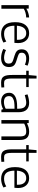

<svg xmlns="http://www.w3.org/2000/svg" viewBox="1338 -1996 664 3379"><g transform="rotate(90 1669.5 -307.0)"><path d="M133.3 -439Q162.1 -458.5 206.3 -472.7Q250.5 -486.8 287.6 -488.3V-436Q245.1 -436 201.4 -423.1Q157.7 -410.2 133.8 -392.6V0H71.3V-481H130.9Z M565.9 -437Q504.4 -437 471.7 -394.3Q439 -351.6 433.1 -272.9H680.7V-297.4Q680.7 -361.3 649.7 -399.2Q618.7 -437 565.9 -437ZM574.2 -46.9Q649.4 -46.9 710.9 -85.9L730 -36.6Q696.8 -16.1 655.8 -5.6Q614.7 4.9 577.6 4.9Q479 4.9 424.8 -54.7Q370.6 -114.3 370.6 -242.2Q370.6 -364.7 423.3 -426.5Q476.1 -488.3 565.4 -488.3Q646 -488.3 692.4 -435.5Q738.8 -382.8 738.8 -294.9Q738.8 -274.9 734.9 -229H433.1Q433.6 -185.5 441.9 -152.6Q450.2 -119.6 462.9 -99.9Q475.6 -80.1 494.4 -67.9Q513.2 -55.7 532.2 -51.3Q551.3 -46.9 574.2 -46.9Z M861.8 -81.5Q886.2 -67.9 925 -57.4Q963.9 -46.9 999.5 -46.9Q1044.4 -46.9 1072 -66.2Q1099.6 -85.4 1099.6 -129.4Q1099.6 -163.6 1084 -180.4Q1068.4 -197.3 1035.6 -207.5L962.4 -230.5Q933.1 -239.7 914.3 -248.8Q895.5 -257.8 879.4 -272.2Q863.3 -286.6 856 -307.9Q848.6 -329.1 848.6 -358.9Q848.6 -424.3 893.6 -456.3Q938.5 -488.3 1006.8 -488.3Q1075.2 -488.3 1136.7 -460L1118.2 -413.1Q1067.9 -437 1011.2 -437Q965.8 -437 937 -417.7Q908.2 -398.4 908.2 -356.4Q908.2 -325.2 924.1 -312.5Q939.9 -299.8 981 -286.6L1052.7 -263.7Q1092.3 -251 1114.5 -236.1Q1136.7 -221.2 1148.7 -196Q1160.6 -170.9 1160.6 -132.3Q1160.6 -95.7 1147.9 -68.4Q1135.3 -41 1112.5 -25.4Q1089.8 -9.8 1062.5 -2.4Q1035.2 4.9 1002.4 4.9Q921.4 4.9 841.8 -33.7Z M1428.2 4.9Q1389.2 3.9 1364 -7.8Q1338.9 -19.5 1324.7 -44.7Q1310.5 -69.8 1305.2 -103.8Q1299.8 -137.7 1299.8 -189.5V-437H1225.1V-481H1301.8L1314 -618.7H1362.3V-481H1512.7V-437H1362.3V-188.5Q1362.3 -141.6 1367.4 -112.3Q1372.6 -83 1384.5 -69.1Q1396.5 -55.2 1409.7 -51Q1422.9 -46.9 1444.8 -46.9Q1495.1 -46.9 1518.1 -50.3L1520.5 0Q1481.4 4.9 1428.2 4.9Z M1671.9 -135.7Q1671.9 -44.9 1777.3 -44.9Q1808.6 -44.9 1841.1 -54.2Q1873.5 -63.5 1894.5 -77.1V-231H1867.2Q1843.8 -231 1824.2 -229.7Q1804.7 -228.5 1780.8 -225.6Q1756.8 -222.7 1738.8 -215.8Q1720.7 -209 1704.8 -199Q1689 -189 1680.4 -172.9Q1671.9 -156.7 1671.9 -135.7ZM1641.1 -460Q1727.5 -488.3 1791.5 -488.3Q1827.6 -488.3 1856.4 -478.3Q1885.3 -468.3 1908 -447Q1930.7 -425.8 1943.1 -388.9Q1955.6 -352.1 1955.6 -301.3V0H1910.6L1900.9 -32.2Q1883.3 -18.1 1844.2 -6.6Q1805.2 4.9 1767.6 4.9Q1697.3 4.9 1655.3 -31.7Q1613.3 -68.4 1613.3 -138.7Q1613.3 -161.1 1620.4 -180.4Q1627.4 -199.7 1644.8 -217.8Q1662.1 -235.8 1688.7 -248.8Q1715.3 -261.7 1756.8 -269.3Q1798.3 -276.9 1851.6 -276.9H1894.5V-292.5Q1894 -372.6 1866.5 -404.8Q1838.9 -437 1788.6 -437Q1781.2 -437 1772.7 -436.3Q1764.2 -435.5 1757.8 -434.8Q1751.5 -434.1 1740.5 -431.9Q1729.5 -429.7 1724.4 -429Q1719.2 -428.2 1706.1 -425Q1692.9 -421.9 1689.5 -420.9Q1686 -419.9 1670.7 -416Q1655.3 -412.1 1653.3 -411.6Z M2156.2 -401.4V0H2093.8V-481H2145L2149.4 -449.7Q2197.3 -472.2 2229.5 -480.2Q2261.7 -488.3 2298.8 -488.3Q2373 -488.3 2408.4 -447.8Q2443.8 -407.2 2443.8 -323.7V0H2381.3V-326.2Q2381.3 -385.7 2362.5 -411.4Q2343.8 -437 2295.4 -437Q2221.2 -437 2156.2 -401.4Z M2736.8 4.9Q2697.8 3.9 2672.6 -7.8Q2647.5 -19.5 2633.3 -44.7Q2619.1 -69.8 2613.8 -103.8Q2608.4 -137.7 2608.4 -189.5V-437H2533.7V-481H2610.4L2622.6 -618.7H2670.9V-481H2821.3V-437H2670.9V-188.5Q2670.9 -141.6 2676 -112.3Q2681.2 -83 2693.1 -69.1Q2705.1 -55.2 2718.3 -51Q2731.4 -46.9 2753.4 -46.9Q2803.7 -46.9 2826.7 -50.3L2829.1 0Q2790 4.9 2736.8 4.9Z M3116.7 -437Q3055.2 -437 3022.5 -394.3Q2989.7 -351.6 2983.9 -272.9H3231.4V-297.4Q3231.4 -361.3 3200.4 -399.2Q3169.4 -437 3116.7 -437ZM3125 -46.9Q3200.2 -46.9 3261.7 -85.9L3280.8 -36.6Q3247.6 -16.1 3206.5 -5.6Q3165.5 4.9 3128.4 4.9Q3029.8 4.9 2975.6 -54.7Q2921.4 -114.3 2921.4 -242.2Q2921.4 -364.7 2974.1 -426.5Q3026.9 -488.3 3116.2 -488.3Q3196.8 -488.3 3243.2 -435.5Q3289.6 -382.8 3289.6 -294.9Q3289.6 -274.9 3285.6 -229H2983.9Q2984.4 -185.5 2992.7 -152.6Q3001 -119.6 3013.7 -99.9Q3026.4 -80.1 3045.2 -67.9Q3064 -55.7 3083 -51.3Q3102.1 -46.9 3125 -46.9Z"/></g></svg>

Font: Anaheim
Style: Regular
Weight: 400
Designer: vernon adams
Foundry: vernon adams
Version: Version 1.002; ttfautohint (v0.93.5-3d13) -l 8 -r 50 -G 200 